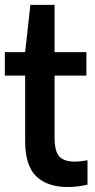

<svg xmlns="http://www.w3.org/2000/svg" viewBox="-20 -760 390 790"><path d="M258 9.5Q175.5 9.5 129.5 -34.2Q83.5 -78 83.5 -179.5V-449H0V-545.5H83.5L105 -740H204.5V-545.5H335.5V-449H204.5V-194Q204.5 -137.5 224 -116.2Q243.5 -95 288 -95Q299.5 -95 312.2 -96.5Q325 -98 340 -100.5V0Q322.5 4 300.8 6.8Q279 9.5 258 9.5Z"/></svg>

Font: Encode Sans Condensed Condensed SemiBold
Style: Regular
Weight: 600
Width: 3
Designer: Multiple Designers
Foundry: Impallari Type
Version: Version 3.000; ttfautohint (v1.8.3) -l 8 -r 50 -G 200 -x 14 